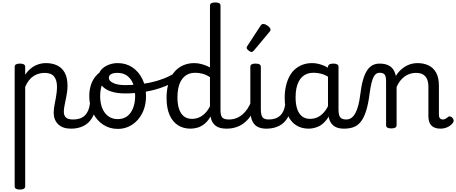

<svg xmlns="http://www.w3.org/2000/svg" viewBox="-20 -1035 3730 1570"><path d="M142 515Q121 515 110.5 508.5Q100 502 100 489V-489Q100 -502 110.5 -508.5Q121 -515 142 -515Q164 -515 175 -508.5Q186 -502 186 -489V-424Q205 -453 231 -474.5Q257 -496 289 -507.5Q321 -519 356 -519Q408 -519 447.5 -500Q487 -481 509.5 -440.5Q532 -400 532 -334Q532 -310 529 -286.5Q526 -263 521.5 -240.5Q517 -218 512.5 -197Q508 -176 505 -156.5Q502 -137 502 -120Q502 -91 519 -74.5Q536 -58 579 -58Q593 -58 599.5 -46.5Q606 -35 604.5 -20.5Q603 -6 592 5.5Q581 17 560 17Q493 17 456 -18.5Q419 -54 419 -115Q419 -131 421.5 -150.5Q424 -170 428.5 -191.5Q433 -213 437 -236Q441 -259 443.5 -281.5Q446 -304 446 -326Q446 -379 422.5 -409Q399 -439 344 -439Q322 -439 299.5 -433Q277 -427 256 -414Q235 -401 217.5 -379Q200 -357 186 -325V489Q186 502 175 508.5Q164 515 142 515Z M560 17Q546 17 539.5 5.5Q533 -6 534.5 -20.5Q536 -35 547 -46.5Q558 -58 579 -58Q609 -58 632.5 -66Q656 -74 673 -90Q690 -106 700.5 -130Q711 -154 715 -186Q717 -201 730 -205.5Q743 -210 755.5 -205.5Q768 -201 766 -186Q762 -133 745 -94.5Q728 -56 701 -31.5Q674 -7 638.5 5Q603 17 560 17Z M943 19Q876 19 823 -16Q770 -51 740 -111.5Q710 -172 710 -250Q710 -303 726 -347.5Q742 -392 774 -424.5Q806 -457 855 -475.5Q904 -494 970 -494Q983 -494 986.5 -483Q990 -472 985.5 -461Q981 -450 968 -450Q937 -450 910.5 -441Q884 -432 863.5 -415Q843 -398 828.5 -374Q814 -350 806.5 -318.5Q799 -287 799 -250Q799 -192 816.5 -149.5Q834 -107 866.5 -84Q899 -61 943 -61Q976 -61 1002.5 -74Q1029 -87 1047 -112Q1065 -137 1075 -172Q1085 -207 1085 -250Q1085 -308 1068 -350.5Q1051 -393 1019 -416Q987 -439 943 -439Q924 -439 915 -451Q906 -463 906 -479Q906 -495 915 -507Q924 -519 943 -519Q1010 -519 1062 -484.5Q1114 -450 1144 -389Q1174 -328 1174 -250Q1174 -203 1163 -162Q1152 -121 1131 -88Q1110 -55 1081.5 -31Q1053 -7 1018 6Q983 19 943 19Z M1004 -271Q937 -271 888 -287Q839 -303 813 -334.5Q787 -366 787 -410Q787 -442 809.5 -466.5Q832 -491 867.5 -505Q903 -519 941 -519Q960 -519 969.5 -507Q979 -495 979 -479Q979 -463 969.5 -451Q960 -439 941 -439Q906 -439 888 -428.5Q870 -418 870 -398Q870 -374 905.5 -356.5Q941 -339 1005 -339Q1076 -339 1141.5 -348Q1207 -357 1264.5 -374Q1322 -391 1368 -414.5Q1414 -438 1446 -466Q1456 -475 1470 -469Q1484 -463 1489 -449Q1494 -435 1476 -419Q1441 -386 1390.5 -358.5Q1340 -331 1279 -311.5Q1218 -292 1148 -281.5Q1078 -271 1004 -271Z M1537 17Q1480 17 1436 -10.5Q1392 -38 1367 -94Q1342 -150 1342 -235Q1342 -287 1352 -331Q1362 -375 1381 -410Q1400 -445 1427.5 -469Q1455 -493 1491 -506Q1527 -519 1570 -519Q1600 -519 1633.5 -509.5Q1667 -500 1697 -484V-989Q1697 -1002 1708 -1008.5Q1719 -1015 1741 -1015Q1763 -1015 1773 -1008.5Q1783 -1002 1783 -989V-135Q1783 -90 1797.5 -74Q1812 -58 1852 -58Q1864 -58 1870 -46.5Q1876 -35 1874.5 -20.5Q1873 -6 1863 5.5Q1853 17 1833 17Q1805 17 1782.5 11.5Q1760 6 1744 -6Q1728 -18 1717.5 -35.5Q1707 -53 1703 -77L1702 -83Q1679 -43 1651 -21Q1623 1 1594 9Q1565 17 1537 17ZM1550 -63Q1579 -63 1605 -73.5Q1631 -84 1654.5 -106.5Q1678 -129 1697 -166V-404Q1666 -424 1636.5 -432Q1607 -440 1575 -440Q1549 -440 1526.5 -432Q1504 -424 1486.5 -408Q1469 -392 1456.5 -368Q1444 -344 1437.5 -312Q1431 -280 1431 -239Q1431 -184 1444 -144.5Q1457 -105 1483.5 -84Q1510 -63 1550 -63Z M1833 17Q1819 17 1812.5 5.5Q1806 -6 1807.5 -20.5Q1809 -35 1820 -46.5Q1831 -58 1852 -58Q1885 -58 1913 -69Q1941 -80 1964 -100Q1987 -120 2004.5 -147Q2022 -174 2034 -205Q2040 -220 2051.5 -218.5Q2063 -217 2071.5 -207Q2080 -197 2077 -186Q2062 -138 2038.5 -100.5Q2015 -63 1984.5 -36.5Q1954 -10 1916 3.5Q1878 17 1833 17Z M2158 17Q2124 17 2099 7.5Q2074 -2 2058 -21.5Q2042 -41 2034.5 -70.5Q2027 -100 2027 -140V-489Q2027 -502 2037.5 -508.5Q2048 -515 2069 -515Q2091 -515 2102 -508.5Q2113 -502 2113 -489V-140Q2113 -95 2126.5 -76.5Q2140 -58 2177 -58Q2191 -58 2198 -46.5Q2205 -35 2203.5 -20.5Q2202 -6 2191 5.5Q2180 17 2158 17Z M2158 17Q2144 17 2137.5 5.5Q2131 -6 2132.5 -20.5Q2134 -35 2145 -46.5Q2156 -58 2177 -58Q2207 -58 2230.5 -66Q2254 -74 2271 -90Q2288 -106 2298.5 -130Q2309 -154 2313 -186Q2315 -201 2328 -205.5Q2341 -210 2353.5 -205.5Q2366 -201 2364 -186Q2360 -133 2343 -94.5Q2326 -56 2299 -31.5Q2272 -7 2236.5 5Q2201 17 2158 17Z M2038 -610Q2027 -610 2012 -622Q1997 -634 1997 -644Q1997 -647 1998 -650Q1999 -653 2003 -660L2110 -824Q2115 -832 2120.5 -835.5Q2126 -839 2134 -839Q2144 -839 2157.5 -831.5Q2171 -824 2181.5 -813.5Q2192 -803 2192 -794Q2192 -787 2189.5 -782.5Q2187 -778 2180 -770L2057 -623Q2045 -610 2038 -610Z M2503 17Q2446 17 2402 -10.5Q2358 -38 2333 -94Q2308 -150 2308 -235Q2308 -287 2318 -331Q2328 -375 2346.5 -410Q2365 -445 2392.5 -469Q2420 -493 2455 -506Q2490 -519 2532 -519Q2573 -519 2616 -503Q2659 -487 2693 -461V-386Q2653 -418 2616.5 -429Q2580 -440 2541 -440Q2515 -440 2492.5 -432Q2470 -424 2452.5 -408Q2435 -392 2422.5 -368Q2410 -344 2403.5 -312Q2397 -280 2397 -239Q2397 -184 2410 -144.5Q2423 -105 2449.5 -84Q2476 -63 2516 -63Q2552 -63 2583.5 -79.5Q2615 -96 2641.5 -132.5Q2668 -169 2687 -229L2703 -168Q2680 -91 2646.5 -51Q2613 -11 2575.5 3Q2538 17 2503 17ZM2793 17Q2759 17 2734 7.5Q2709 -2 2693 -21.5Q2677 -41 2669.5 -70.5Q2662 -100 2662 -140V-486Q2662 -501 2673 -508Q2684 -515 2706 -515Q2727 -515 2737.5 -508.5Q2748 -502 2748 -488V-140Q2748 -95 2761.5 -76.5Q2775 -58 2812 -58Q2821 -58 2825.5 -46.5Q2830 -35 2828.5 -20.5Q2827 -6 2818.5 5.5Q2810 17 2793 17Z M2793 17Q2784 17 2780 5.5Q2776 -6 2778 -20.5Q2780 -35 2788 -46.5Q2796 -58 2811 -58Q2835 -58 2853.5 -71Q2872 -84 2886 -110Q2900 -136 2910 -174Q2920 -212 2926 -263Q2935 -337 2949.5 -385.5Q2964 -434 2984 -462.5Q3004 -491 3029 -503Q3054 -515 3084 -515Q3093 -515 3097.5 -503.5Q3102 -492 3101.5 -477.5Q3101 -463 3096 -451.5Q3091 -440 3082 -440Q3070 -440 3058.5 -433.5Q3047 -427 3037 -409.5Q3027 -392 3018.5 -359.5Q3010 -327 3003 -275Q2992 -185 2973.5 -127.5Q2955 -70 2929.5 -38.5Q2904 -7 2870 5Q2836 17 2793 17Z M3179 15Q3158 15 3147.5 8.5Q3137 2 3137 -11V-369Q3137 -411 3125 -425.5Q3113 -440 3082 -440Q3067 -440 3060 -451.5Q3053 -463 3053 -477.5Q3053 -492 3061 -503.5Q3069 -515 3084 -515Q3111 -515 3132.5 -509.5Q3154 -504 3170.5 -492.5Q3187 -481 3198 -463.5Q3209 -446 3215 -422L3217 -414Q3231 -438 3250 -457Q3269 -476 3291.5 -490Q3314 -504 3339.5 -511.5Q3365 -519 3393 -519Q3445 -519 3484.5 -500Q3524 -481 3546.5 -440.5Q3569 -400 3569 -334V-96Q3569 -83 3573 -74.5Q3577 -66 3584.5 -62Q3592 -58 3601 -58Q3610 -58 3617.5 -61Q3625 -64 3632 -69.5Q3639 -75 3646 -80Q3654 -86 3664 -82Q3674 -78 3681 -70Q3689 -60 3689.5 -50Q3690 -40 3684 -31Q3673 -16 3656.5 -5Q3640 6 3621 11.5Q3602 17 3582 17Q3556 17 3537 10Q3518 3 3506 -10Q3494 -23 3488.5 -42.5Q3483 -62 3483 -86V-326Q3483 -361 3472.5 -386.5Q3462 -412 3440 -425.5Q3418 -439 3381 -439Q3360 -439 3337.5 -433Q3315 -427 3294.5 -413.5Q3274 -400 3255.5 -378Q3237 -356 3223 -324V-11Q3223 2 3212 8.5Q3201 15 3179 15Z"/></svg>

Font: Playwrite ES Deco
Style: Regular
Weight: 400
Designer: Veronika Burian, José Scaglione
Foundry: TypeTogether
Version: Version 1.002